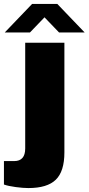

<svg xmlns="http://www.w3.org/2000/svg" viewBox="-61 -745 450 975"><path d="M-41 192V73H11Q67 73 67 9V-528H266V29Q266 125 222.5 167.5Q179 210 83 210Q57 210 19 205Q-19 200 -41 192ZM102 -725H230L369 -580H239L165 -657L91 -580H-37Z"/></svg>

Font: Archivo Black
Style: Regular
Weight: 400
Designer: Hector Gatti
Foundry: Omnibus-Type
Version: Version 1.101; ttfautohint (v1.8)